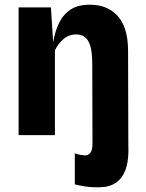

<svg xmlns="http://www.w3.org/2000/svg" viewBox="-20 -577 624 820"><path d="M401 223Q367 223 344.2 219.5Q321.5 216 299.5 210.5V77.5Q308 81 320.5 83.8Q333 86.5 345 86.5Q357 86.5 366 75.5Q375 64.5 375 34.5L374 -303.5Q374 -355.5 365 -382.8Q356 -410 340.8 -420Q325.5 -430 306 -430Q274 -430 250.8 -409.8Q227.5 -389.5 214.5 -362V0H59.5V-545.5H197.5L207 -396.5Q214 -438.5 230.5 -475.2Q247 -512 279 -534.5Q311 -557 364 -557Q438.5 -557 482.5 -508.8Q526.5 -460.5 527 -361.5L528 19.5Q528 31 528.2 43.5Q528.5 56 528.5 65.5Q528.5 116 514.8 151.2Q501 186.5 472.8 204.8Q444.5 223 401 223Z"/></svg>

Font: Spline Sans
Style: Regular
Weight: 400
Designer: Eben Sorkin, Mirko Velimirovic
Foundry: Sorkin Type
Version: Version 1.001